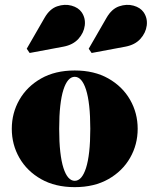

<svg xmlns="http://www.w3.org/2000/svg" viewBox="-20 -760 624 790"><path d="M287.5 10Q207 10 149 -23Q91 -56 59.8 -110.5Q28.5 -165 28.5 -230Q28.5 -295 59.8 -349.5Q91 -404 149 -437Q207 -470 287.5 -470Q368 -470 426 -437Q484 -404 515.2 -349.5Q546.5 -295 546.5 -230Q546.5 -165 515.2 -110.5Q484 -56 426 -23Q368 10 287.5 10ZM287.5 -16Q302 -16 313.8 -29.2Q325.5 -42.5 334 -69Q342.5 -95.5 347 -135.8Q351.5 -176 351.5 -230Q351.5 -284 347 -324.2Q342.5 -364.5 334 -391Q325.5 -417.5 313.8 -430.8Q302 -444 287.5 -444Q273 -444 261.2 -430.8Q249.5 -417.5 241 -391Q232.5 -364.5 228 -324.2Q223.5 -284 223.5 -230Q223.5 -176 228 -135.8Q232.5 -95.5 241 -69Q249.5 -42.5 261.2 -29.2Q273 -16 287.5 -16ZM102 -542 90 -559.5 163.5 -687Q184.5 -723.5 215.2 -734Q246 -744.5 274.2 -736.8Q302.5 -729 316 -709.5Q332.5 -685.5 328.8 -655.2Q325 -625 302.8 -600.2Q280.5 -575.5 241 -568ZM357 -542 345 -559.5 418.5 -687Q439.5 -723.5 470.2 -734Q501 -744.5 529.2 -736.8Q557.5 -729 571 -709.5Q587.5 -685.5 583.8 -655.2Q580 -625 557.8 -600.2Q535.5 -575.5 496 -568Z"/></svg>

Font: Bodoni Moda 9pt Black
Style: Regular
Weight: 900
Designer: Owen Earl
Foundry: indestructible type
Version: Version 2.005